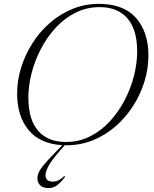

<svg xmlns="http://www.w3.org/2000/svg" viewBox="-20 -745 799 998"><path d="M216.5 166Q216.5 199 255.5 199Q285 199 314.5 169.5L318.5 173.5Q294.5 205.5 275.5 219Q256.5 232.5 233 232.5Q203 232.5 188.8 218.2Q174.5 204 174.5 182Q174.5 166.5 181.8 150.5Q189 134.5 207.2 112.5Q225.5 90.5 258 57L303.5 9.5Q187 2.5 128 -69.5Q69 -141.5 69 -259Q69 -326.5 89.8 -393.5Q110.5 -460.5 148.5 -520.2Q186.5 -580 239.2 -626Q292 -672 356.5 -698.5Q421 -725 494 -725Q622 -725 686.8 -652Q751.5 -579 751.5 -456Q751.5 -388.5 731 -321.5Q710.5 -254.5 672.2 -194.8Q634 -135 581.5 -89Q529 -43 464.2 -16.5Q399.5 10 326.5 10Q321 10 316 10L292.5 37Q245 92 230.8 120.2Q216.5 148.5 216.5 166ZM127.5 -237.5Q127.5 -124 178 -65.5Q228.5 -7 322.5 -7Q390 -7 447.5 -35.8Q505 -64.5 550.2 -113.5Q595.5 -162.5 627.5 -223.5Q659.5 -284.5 676.2 -350.2Q693 -416 693 -477.5Q693 -591 642.5 -649.5Q592 -708 498 -708Q430.5 -708 373 -679.2Q315.5 -650.5 270.2 -601.5Q225 -552.5 193 -491.5Q161 -430.5 144.2 -364.8Q127.5 -299 127.5 -237.5Z"/></svg>

Font: Newsreader Display Light
Style: Italic
Weight: 300
Italic angle: -17°
Designer: Hugues Gentile
Foundry: Production Type
Version: Version 1.001